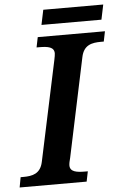

<svg xmlns="http://www.w3.org/2000/svg" viewBox="-79 -884 593 925"><g transform="rotate(-5 217.0 -421.5)"><path d="M151 -771H441L456 -843H166ZM-22 0H302L312 -49H299C257 -49 226 -54 226 -85C226 -93 229 -108 233 -122L334 -600C346 -657 385 -665 430 -665H443L453 -714H128L118 -665H131C173 -665 203 -660 203 -629C203 -623 201 -611 198 -597L95 -113C83 -57 44 -49 0 -49H-13Z"/></g></svg>

Font: Noto Serif SemiBold
Style: Italic
Weight: 600
Italic angle: -12°
Designer: Monotype Design Team
Foundry: Monotype Imaging Inc.
Version: Version 2.014